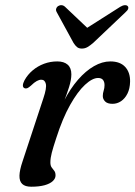

<svg xmlns="http://www.w3.org/2000/svg" viewBox="-20 -703 517 734"><path d="M73.3 -366Q67.4 -368.9 67.5 -376.7Q67.7 -384.5 73.6 -395.9Q85.7 -417.9 105 -434.1Q124.3 -450.3 148.4 -459.3Q172.5 -468.2 198.9 -468.2Q224.6 -468.2 238.7 -455.8Q252.8 -443.3 252.8 -418.9Q252.8 -398 244 -370.1Q235.2 -342.2 223.5 -312.3Q211.7 -282.3 202.2 -255.2Q192.7 -228 191.5 -208.9L183.3 -209.7Q199.7 -268.8 224.2 -316.6Q248.7 -364.3 278.2 -398.2Q307.6 -432 339.3 -450.1Q370.9 -468.2 401.6 -468.2Q439.5 -468.2 458.8 -446.9Q478.1 -425.6 477.3 -390.6Q476.7 -364.1 467.2 -345.1Q457.6 -326.1 442.7 -316.1Q427.7 -306.1 410.1 -306.1Q390.9 -306.1 382 -315Q373 -324 373 -335.9Q373 -346.5 376.3 -356.4Q379.6 -366.4 379.6 -377.6Q379.6 -390 373.8 -397.4Q367.9 -404.9 355.1 -404.9Q333.1 -404.9 304.9 -378.8Q276.7 -352.7 247.9 -301.6Q219.1 -250.4 194.9 -174.8Q183.3 -139.9 178 -119.3Q172.6 -98.6 172.6 -82.2Q172.6 -69.7 177.5 -63Q182.3 -56.2 187.3 -50.1Q192.3 -43.9 192.3 -32.3Q192.3 -20.5 181.7 -10.6Q171 -0.6 150.4 5.1Q129.7 10.8 99.3 10.8Q76.1 10.8 65 0.3Q53.9 -10.2 54.4 -31.6Q55 -53 66.1 -85.7L145.8 -327.3Q159.1 -366.7 155.2 -382.5Q151.4 -398.3 137.8 -398.3Q129.9 -398.3 120.5 -393.2Q111.1 -388.2 97.8 -375.2Q89.4 -367.8 83.9 -365.7Q78.4 -363.7 73.3 -366ZM329.7 -581.3 228.7 -677Q222.6 -682.7 215.5 -683.2Q208.4 -683.7 201.7 -679.5Q196.8 -676.2 194.8 -669.9Q192.7 -663.6 197.1 -656.1L261 -539.1Q267.4 -528.8 274.4 -523.1Q281.3 -517.3 293 -517.3Q304.7 -517.3 314.6 -523.1Q324.5 -528.8 336.4 -539.1L459.7 -656.1Q468.5 -663.6 470.1 -669.9Q471.6 -676.2 468.2 -679.5Q464.4 -683.7 456.9 -683.2Q449.3 -682.7 439.7 -677L289.1 -581.3Z"/></svg>

Font: Fraunces
Style: Italic
Weight: 900
Italic angle: -16°
Version: Version 1.000;[0bf87f6ff]